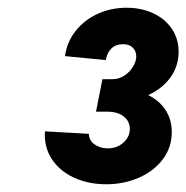

<svg xmlns="http://www.w3.org/2000/svg" viewBox="-20 -915 481 496"><path d="M96.2 -575.7 209.5 -569.3Q210 -551.8 224.6 -541.7Q239.3 -531.7 258.3 -531.7Q282.2 -531.7 298.8 -546.6Q315.4 -561.5 315.4 -582Q315.4 -601.6 299.8 -614Q284.2 -626.5 256.8 -626.5H228L244.6 -710.4H270Q287.1 -710.4 301.3 -719.7Q315.4 -729 323.7 -742.9Q332 -756.8 332 -769.5Q332 -782.7 323.2 -791.7Q314.5 -800.8 297.9 -800.8Q278.3 -800.8 267.1 -789.1Q255.9 -777.3 253.4 -759.8L147.9 -770Q152.8 -806.6 175.5 -835.2Q198.2 -863.8 232.7 -879.4Q267.1 -895 307.1 -895Q345.2 -895 376 -880.6Q406.7 -866.2 424.1 -840.3Q441.4 -814.5 441.4 -781.2Q441.4 -744.1 420.2 -714.8Q398.9 -685.5 362.8 -669.4Q391.6 -655.3 407.7 -630.6Q423.8 -606 423.8 -573.7Q423.8 -534.7 400.9 -503.9Q377.9 -473.1 339.1 -456.1Q300.3 -439 254.4 -439Q208 -439 170.7 -456.3Q133.3 -473.6 113.3 -504.9Q93.3 -536.1 96.2 -575.7Z"/></svg>

Font: Reddit Sans Chocolate ExBold
Style: Italic
Weight: 800
Italic angle: -11.25°
Designer: Stephen Hutchings
Version: Version 1.013